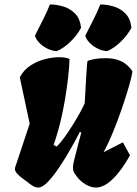

<svg xmlns="http://www.w3.org/2000/svg" viewBox="-20 -841 621 871"><path d="M153.8 9.8Q141.6 9.8 129.4 2.7Q117.2 -4.4 104.5 -15.1Q98.6 -20 84 -30.3Q69.3 -40.5 57.6 -53.5Q45.9 -66.4 47.9 -79.1L114.7 -279.8L69.8 -490.2Q87.4 -523.9 118.4 -543.9Q149.4 -564 184.3 -572.8Q219.2 -581.5 247.6 -581.5Q280.3 -581.5 295.4 -573.2Q293.9 -522.9 284.7 -455.1Q274.9 -381.3 260 -313.7Q245.1 -246.1 223.1 -183.1L236.8 -176.3Q252 -189.9 271.5 -216.8Q291 -243.7 310.3 -274.7Q329.6 -305.7 344.2 -332.5Q358.9 -359.4 364.3 -373Q368.7 -450.2 370.8 -488.5Q373 -526.9 374.3 -541.7Q375.5 -556.6 376.5 -563.5Q384.8 -568.8 407.7 -573Q430.7 -577.1 458 -577.1Q501.5 -577.1 530.5 -563Q559.6 -548.8 580.6 -518.1L580.1 -512.7Q578.1 -495.6 565.9 -452.9Q553.7 -410.2 535.2 -355.5Q516.6 -300.8 494.4 -246.1Q472.2 -191.4 449.7 -150.4L537.6 -195.3L569.8 -136.2Q531.7 -67.9 491.7 -29.1Q451.7 9.8 415.5 9.8Q393.6 9.8 369.9 -3.7Q346.2 -17.1 329.1 -39.1Q323.7 -46.9 317.4 -55.9Q311 -64.9 311 -82Q311 -88.9 312.7 -96.9Q314.5 -105 314.9 -108.4Q314.9 -109.4 318.6 -123.5Q322.3 -137.7 327.6 -158.7Q333 -179.7 338.6 -201.4Q344.2 -223.1 348.6 -239.3L342.3 -242.7Q326.2 -210.9 302 -168.2Q277.8 -125.5 250.7 -84.7Q223.6 -43.9 198.2 -17.1Q172.9 9.8 153.8 9.8ZM465.8 -608.9Q442.4 -610.4 420.7 -621.8Q398.9 -633.3 384.5 -649.2Q370.1 -665 367.2 -679.7Q389.2 -723.1 404.5 -753.4Q419.9 -783.7 435.1 -820.8Q465.3 -820.8 496.1 -811.5Q526.9 -802.2 549.3 -779.3Q571.8 -756.3 576.2 -714.8Q557.6 -680.2 527.1 -650.9Q496.6 -621.6 465.8 -608.9ZM237.3 -608.9Q213.9 -610.4 192.1 -621.8Q170.4 -633.3 156 -649.2Q141.6 -665 138.7 -679.7Q160.6 -723.1 176 -753.4Q191.4 -783.7 206.5 -820.8Q236.8 -820.8 267.6 -811.5Q298.3 -802.2 320.8 -779.3Q343.3 -756.3 347.7 -714.8Q329.1 -680.2 298.6 -650.9Q268.1 -621.6 237.3 -608.9Z"/></svg>

Font: Fruktur
Style: Italic
Weight: 400
Italic angle: -8°
Designer: Viktoriya Grabowska, Eben Sorkin
Foundry: Viktoriya Grabowska
Version: Version 1.008; ttfautohint (v1.8.4.7-5d5b)